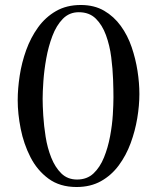

<svg xmlns="http://www.w3.org/2000/svg" viewBox="-20 -752 630 770"><path d="M435 -362Q435 -391 433.5 -433.5Q432 -476 426 -523Q420 -570 405 -611Q390 -652 364 -677.5Q338 -703 296 -703Q258 -703 232 -676.5Q206 -650 190 -607.5Q174 -565 165.5 -517.5Q157 -470 154 -426.5Q151 -383 151 -356Q151 -329 153.5 -288.5Q156 -248 163 -203.5Q170 -159 185.5 -120Q201 -81 226 -56.5Q251 -32 289 -32Q329 -32 355 -56.5Q381 -81 397 -120.5Q413 -160 421.5 -205.5Q430 -251 432.5 -292.5Q435 -334 435 -362ZM539 -375Q539 -329 530.5 -278Q522 -227 504 -178Q486 -129 456.5 -89Q427 -49 385 -25.5Q343 -2 287 -2Q220 -2 174.5 -35.5Q129 -69 102 -122Q75 -175 63 -235.5Q51 -296 51 -350Q51 -396 59 -448.5Q67 -501 85 -551Q103 -601 132.5 -642Q162 -683 204.5 -707.5Q247 -732 304 -732Q358 -732 397.5 -709Q437 -686 464.5 -648Q492 -610 508 -563Q524 -516 531.5 -467.5Q539 -419 539 -375Z"/></svg>

Font: Kaisei HarunoUmi
Style: Regular
Weight: 400
Designer: Font-Kai, 金井和夫
Foundry: KAZUO KANAI
Version: Version 5.003